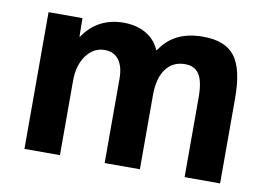

<svg xmlns="http://www.w3.org/2000/svg" viewBox="-63 -625 993 719"><g transform="rotate(10 434.0 -265.0)"><path d="M69 0V-520H198L199 -450H201Q228 -490 266.5 -510Q305 -530 353 -530Q402 -530 438 -509.5Q474 -489 491 -450H493Q521 -492 561 -511Q601 -530 656 -530Q740 -530 776.5 -482.5Q813 -435 813 -323V0H678V-303Q678 -363 661 -390Q644 -417 607 -417Q560 -417 534 -381.5Q508 -346 508 -283V0H374V-320Q374 -367 355 -392Q336 -417 302 -417Q259 -417 231.5 -379.5Q204 -342 204 -283V0Z"/></g></svg>

Font: M PLUS 2 Thin
Style: Bold
Weight: 700
Version: Version 1.001